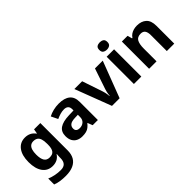

<svg xmlns="http://www.w3.org/2000/svg" viewBox="24 -1686 2721 2721"><g transform="rotate(-45 1384.0 -326.0)"><path d="M255 -622Q305 -622 345 -602Q385 -582 413 -542H417L429 -612H555V-65Q555 13 524.5 66Q494 119 433 146.5Q372 174 282 174Q224 174 174.5 167Q125 160 78 142V23Q128 44 181.5 54.5Q235 65 291 65Q349 65 377.5 34Q406 3 406 -59V-70Q406 -87 407.5 -105Q409 -123 410 -137H406Q378 -94 339 -75Q300 -56 251 -56Q154 -56 99.5 -130.5Q45 -205 45 -338Q45 -472 101 -547Q157 -622 255 -622ZM302 -501Q267 -501 243.5 -482.5Q220 -464 208.5 -427.5Q197 -391 197 -336Q197 -254 223 -213.5Q249 -173 304 -173Q333 -173 354 -180.5Q375 -188 388.5 -205.5Q402 -223 409 -251Q416 -279 416 -319V-337Q416 -396 404 -432Q392 -468 367 -484.5Q342 -501 302 -501Z M935 -623Q1045 -623 1103.5 -575.5Q1162 -528 1162 -430V-66H1058L1029 -140H1025Q1002 -111 977.5 -92Q953 -73 921.5 -64.5Q890 -56 844 -56Q796 -56 757.5 -74.5Q719 -93 697 -131.5Q675 -170 675 -229Q675 -316 736 -357.5Q797 -399 919 -403L1014 -406V-430Q1014 -473 991.5 -493Q969 -513 929 -513Q889 -513 851 -501.5Q813 -490 775 -473L726 -574Q770 -597 823.5 -610Q877 -623 935 -623ZM956 -317Q884 -315 856 -291Q828 -267 828 -228Q828 -194 848 -179.5Q868 -165 900 -165Q948 -165 981 -193.5Q1014 -222 1014 -274V-319Z M1445 -66 1237 -612H1393L1498 -301Q1504 -283 1508.5 -263Q1513 -243 1515.5 -224Q1518 -205 1519 -189H1523Q1524 -206 1527 -225Q1530 -244 1534.5 -263.5Q1539 -283 1545 -301L1650 -612H1806L1598 -66Z M2033 -612V-66H1884V-612ZM1959 -826Q1992 -826 2016 -810.5Q2040 -795 2040 -753Q2040 -712 2016 -696Q1992 -680 1959 -680Q1925 -680 1901.5 -696Q1878 -712 1878 -753Q1878 -795 1901.5 -810.5Q1925 -826 1959 -826Z M2499 -622Q2587 -622 2640 -574.5Q2693 -527 2693 -422V-66H2544V-385Q2544 -444 2523 -473.5Q2502 -503 2456 -503Q2388 -503 2363 -456.5Q2338 -410 2338 -323V-66H2189V-612H2303L2323 -542H2331Q2349 -570 2375 -587.5Q2401 -605 2433 -613.5Q2465 -622 2499 -622Z"/></g></svg>

Font: Noto Sans Malayalam UI
Style: Regular
Weight: 400
Designer: Jelle Bosma - Monotype Design Team
Foundry: Monotype Imaging Inc.
Version: Version 2.104